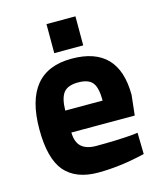

<svg xmlns="http://www.w3.org/2000/svg" viewBox="-107 -770 724 860"><g transform="rotate(-15 255.0 -339.5)"><path d="M189.9 -556.2V-690.9H324.2V-556.2ZM344.2 -294.9Q344.2 -355 325.2 -378.4Q306.6 -401.9 258.8 -401.9Q210.9 -401.9 191.4 -377.4Q171.9 -353 170.9 -294.9ZM264.2 -106Q356.9 -106 430.2 -111.8L458 -115.2L460 -16.1Q344.7 11.7 242.2 11.7Q139.6 11.7 87.9 -47.9Q37.1 -107.9 37.1 -243.2Q37.1 -512.2 257.8 -512.2Q475.6 -512.2 476.1 -286.1L465.8 -192.9H171.9Q172.9 -147 196.3 -126.5Q219.7 -106 264.2 -106Z"/></g></svg>

Font: TitilliumWeb-Bold
Style: Bold
Weight: 700
Version: Version 1.001;PS 57.000;hotconv 1.0.70;makeotf.lib2.5.55311